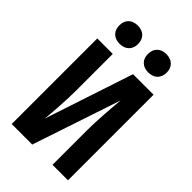

<svg xmlns="http://www.w3.org/2000/svg" viewBox="-279 -1058 1158 1158"><g transform="rotate(45 300.0 -479.0)"><path d="M422 -802C471 -802 502 -832 502 -880C502 -928 471 -958 422 -958C373 -958 342 -928 342 -880C342 -832 373 -802 422 -802ZM178 -802C227 -802 258 -832 258 -880C258 -928 227 -958 178 -958C129 -958 98 -928 98 -880C98 -832 129 -802 178 -802ZM60 0H235L424 -565C417 -492 408 -369 408 -300V0H540V-730H365L178 -165C184 -230 192 -341 192 -410V-730H60Z"/></g></svg>

Font: JetBrains Mono ExtraBold
Style: Regular
Weight: 800
Monospace: yes
Designer: Philipp Nurullin, Konstantin Bulenkov
Foundry: JetBrains
Version: Version 2.305